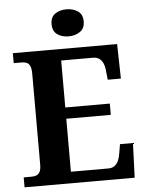

<svg xmlns="http://www.w3.org/2000/svg" viewBox="-61 -969 774 1018"><g transform="rotate(-5 326.5 -460.5)"><path d="M28 0V-53H70Q83.7 -53 95.2 -57Q106.7 -61.1 113.8 -74Q121 -87 121 -113V-596Q121 -624.9 114.3 -638.4Q107.6 -652 96.3 -656.5Q85 -661 70 -661H28V-714H583L587 -530H517L512 -577Q510 -602 502.5 -618.5Q495 -635 482 -644Q469 -653 448 -653H280V-403H517V-343H280V-61H480Q500 -61 513 -71Q526 -81 533.5 -98Q541 -115 544 -137L552 -184H621L614 0ZM331.1 -777Q295 -777 270.5 -794.5Q246 -812 246 -849Q246 -887 270.7 -904Q295.5 -921 331.5 -921Q366 -921 391.5 -904Q417 -887 417 -849Q417 -812 391.4 -794.5Q365.8 -777 331.1 -777Z"/></g></svg>

Font: Noto Serif Tamil
Style: Regular
Weight: 400
Designer: Indian Type Foundry, Tom Grace, and the Monotype Design Team
Foundry: Monotype Imaging Inc.
Version: Version 2.003